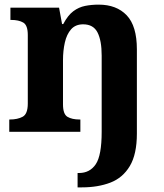

<svg xmlns="http://www.w3.org/2000/svg" viewBox="-20 -569 707 829"><path d="M315 240V178H321Q368 178 393.5 140Q419 102 419 0V-329Q419 -394 401 -429Q383 -464 339 -464Q306 -464 287 -442.5Q268 -421 260 -385.5Q252 -350 252 -309V-118Q252 -76 271.5 -64.5Q291 -53 324 -53H327V0H20V-53H22Q56 -53 78 -65Q100 -77 100 -122V-418Q100 -460 80.5 -471.5Q61 -483 28 -483H25V-536H235L248 -465H253Q273 -503 296.5 -520.5Q320 -538 347.5 -543.5Q375 -549 406 -549Q483 -549 527 -503Q571 -457 571 -356V8Q571 97 540.5 148Q510 199 456.5 219.5Q403 240 334 240Z"/></svg>

Font: Noto Serif Oriya
Style: Bold
Weight: 700
Designer: David Williams
Foundry: Google LLC, David Williams
Version: Version 1.051; ttfautohint (v1.8.4.7-5d5b)